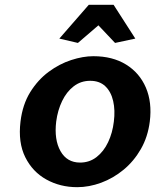

<svg xmlns="http://www.w3.org/2000/svg" viewBox="-20 -763 650 796"><path d="M300 13Q229.5 13 172.2 -18.8Q115 -50.5 84.8 -111.2Q54.5 -172 65 -259Q73.5 -329.5 105.2 -380.8Q137 -432 181.5 -465Q226 -498 275 -514Q324 -530 367 -530Q446.5 -530 502.5 -495.5Q558.5 -461 584.8 -399.8Q611 -338.5 601 -259Q593 -195.5 564 -145Q535 -94.5 492.2 -59.2Q449.5 -24 399.5 -5.5Q349.5 13 300 13ZM312 -89Q351 -89 380.5 -112Q410 -135 428.2 -173.5Q446.5 -212 452 -259Q458 -305.5 449.2 -344Q440.5 -382.5 416.8 -405.2Q393 -428 354 -428Q315 -428 285.5 -405.2Q256 -382.5 237.5 -344Q219 -305.5 213 -259Q204 -184 230.8 -136.5Q257.5 -89 312 -89ZM303 -585 226 -603 348 -743H451L541 -603L457 -585L388 -658Z"/></svg>

Font: Expletus Sans
Style: Bold Italic
Weight: 700
Italic angle: -7°
Version: Version 7.500